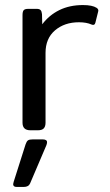

<svg xmlns="http://www.w3.org/2000/svg" viewBox="-20 -515 436 759"><path d="M69 -30V-455Q69 -469 73.5 -474.5Q78 -480 92 -480H125Q136 -480 140.5 -475Q145 -470 146 -459L147 -419Q174 -455 214.5 -475Q255 -495 308 -495Q345 -495 362 -484Q371 -478 368 -469L357 -425Q354 -413 342 -418Q322 -427 292 -427Q235 -427 197.5 -395Q160 -363 160 -306V-30Q160 -15 153 -7.5Q146 0 130 0H100Q69 0 69 -30ZM32 213 34 204 81 56Q85 44 90.5 40Q96 36 110 36H148Q166 36 166 47Q166 53 163 60L99 210Q93 224 74 224H46Q32 224 32 213Z"/></svg>

Font: Mitr Light
Style: Regular
Weight: 300
Designer: Thanarat Vachiruckul
Foundry: Cadson Demak
Version: Version 1.003